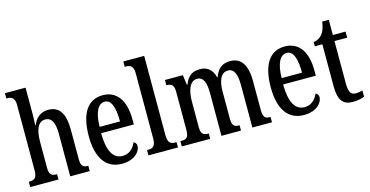

<svg xmlns="http://www.w3.org/2000/svg" viewBox="-78 -1125 2891 1501"><g transform="rotate(-15 1368.0 -375.0)"><path d="M15 0H244V-43H242C206 -43 181 -51 181 -110V-319C181 -415 204 -480 264 -480C319 -480 339 -430 339 -344V0H497V-43H495C459 -43 438 -52 438 -115V-350C438 -487 393 -547 306 -547C237 -547 201 -503 182 -457H178C178 -468 181 -507 181 -541V-760H14V-717H22C50 -717 82 -708 82 -650V-115C82 -52 55 -43 21 -43H15Z M756 10C862 10 909 -51 909 -94C909 -113 898 -124 886 -129C867 -85 833 -48 777 -48C702 -48 661 -116 659 -263H924V-305C924 -463 857 -547 747 -547C628 -547 560 -452 560 -264C560 -90 628 10 756 10ZM826 -314H661C663 -429 694 -494 750 -494C805 -494 826 -422 826 -314Z M972 0H1211V-43H1202C1165 -43 1141 -55 1141 -117V-760H972V-717H982C1010 -717 1042 -708 1042 -650V-117C1042 -55 1018 -43 982 -43H972Z M1242 0H1472V-43H1470C1434 -43 1409 -51 1409 -110V-319C1409 -404 1433 -480 1493 -480C1545 -480 1563 -430 1563 -344V0H1721V-43H1717C1682 -43 1661 -52 1661 -115V-332C1661 -411 1682 -480 1743 -480C1794 -480 1813 -430 1813 -344V0H1972V-43H1969C1933 -43 1912 -52 1912 -115V-350C1912 -487 1862 -547 1779 -547C1720 -547 1677 -521 1653 -451H1649C1630 -522 1587 -547 1534 -547C1472 -547 1435 -521 1410 -456H1405L1394 -536H1249V-493H1251C1286 -493 1310 -484 1310 -425V-115C1310 -52 1288 -43 1252 -43H1242Z M2229 10C2335 10 2382 -51 2382 -94C2382 -113 2371 -124 2359 -129C2340 -85 2306 -48 2250 -48C2175 -48 2134 -116 2132 -263H2397V-305C2397 -463 2330 -547 2220 -547C2101 -547 2033 -452 2033 -264C2033 -90 2101 10 2229 10ZM2299 -314H2134C2136 -429 2167 -494 2223 -494C2278 -494 2299 -422 2299 -314Z M2625 10C2669 10 2701 1 2719 -7V-57C2701 -52 2684 -49 2662 -49C2623 -49 2608 -77 2608 -147V-487H2711V-536H2608V-659H2555C2547 -605 2536 -581 2520 -561C2504 -540 2482 -526 2449 -521V-487H2510V-146C2510 -30 2549 10 2625 10Z"/></g></svg>

Font: Noto Serif Tamil ExtraCondensed Medium
Style: Italic
Weight: 500
Width: 2
Italic angle: -12°
Designer: Indian Type Foundry, Tom Grace, and the Monotype Design Team
Foundry: Monotype Imaging Inc.
Version: Version 2.003